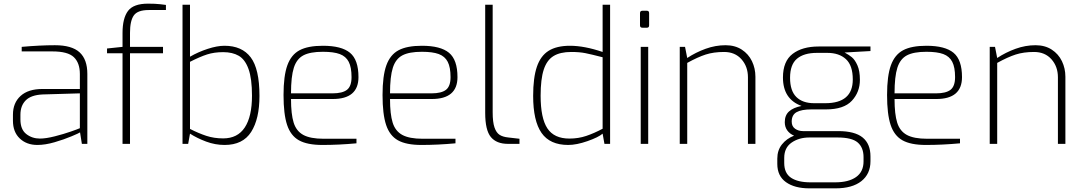

<svg xmlns="http://www.w3.org/2000/svg" viewBox="-20 -789 5946 1053"><path d="M51 -127V-160Q51 -225 93 -263Q135 -301 213 -301H418V-383Q418 -444 385 -475.5Q352 -507 268 -507H99V-532Q200 -541 281 -541Q374 -541 416.5 -502Q459 -463 459 -384V0H429L419 -63Q414 -59 372.5 -41.5Q331 -24 279.5 -9Q228 6 185 6Q126 6 88.5 -29.5Q51 -65 51 -127ZM418 -86V-277L214 -271Q150 -268 121 -238.5Q92 -209 92 -160V-134Q92 -79 124 -54Q156 -29 199 -29Q232 -29 281 -41.5Q330 -54 368.5 -67.5Q407 -81 418 -86Z M652 -497H567V-523L652 -532V-608Q652 -689 682 -729Q712 -769 792 -769Q831 -769 857.5 -766Q884 -763 890 -762V-734H796Q735 -734 714 -704.5Q693 -675 693 -609V-532H874V-497H693V0H652Z M1022 -56 1012 0H981V-763H1022V-478Q1067 -504 1119 -521Q1171 -538 1211 -538Q1307 -538 1355 -474.5Q1403 -411 1403 -263Q1403 -137 1357.5 -65.5Q1312 6 1212 6Q1160 6 1110.5 -12.5Q1061 -31 1022 -56ZM1362 -264Q1362 -358 1343 -410.5Q1324 -463 1289.5 -483Q1255 -503 1204 -503Q1155 -503 1116 -490.5Q1077 -478 1022 -450V-82Q1069 -58 1111.5 -44Q1154 -30 1204 -30Q1283 -30 1322.5 -90Q1362 -150 1362 -264Z M1535 -268Q1535 -373 1556 -431Q1577 -489 1623 -513.5Q1669 -538 1751 -538Q1853 -538 1899.5 -499.5Q1946 -461 1946 -366Q1946 -246 1805 -246H1576Q1576 -163 1590.5 -116.5Q1605 -70 1643.5 -49Q1682 -28 1755 -28H1935V-3Q1838 6 1748 6Q1665 6 1619.5 -19.5Q1574 -45 1554.5 -104Q1535 -163 1535 -268ZM1803 -277Q1858 -277 1883 -296.5Q1908 -316 1908 -366Q1908 -420 1892.5 -450Q1877 -480 1843.5 -492.5Q1810 -505 1751 -505Q1681 -505 1644 -485.5Q1607 -466 1591.5 -417.5Q1576 -369 1576 -277Z M2078 -268Q2078 -373 2099 -431Q2120 -489 2166 -513.5Q2212 -538 2294 -538Q2396 -538 2442.5 -499.5Q2489 -461 2489 -366Q2489 -246 2348 -246H2119Q2119 -163 2133.5 -116.5Q2148 -70 2186.5 -49Q2225 -28 2298 -28H2478V-3Q2381 6 2291 6Q2208 6 2162.5 -19.5Q2117 -45 2097.5 -104Q2078 -163 2078 -268ZM2346 -277Q2401 -277 2426 -296.5Q2451 -316 2451 -366Q2451 -420 2435.5 -450Q2420 -480 2386.5 -492.5Q2353 -505 2294 -505Q2224 -505 2187 -485.5Q2150 -466 2134.5 -417.5Q2119 -369 2119 -277Z M2641 -170V-763H2682V-173Q2682 -119 2692 -90Q2702 -61 2720 -49.5Q2738 -38 2768 -35L2829 -28V0H2766Q2703 0 2672 -37.5Q2641 -75 2641 -170Z M2904 -263Q2904 -363 2924.5 -423Q2945 -483 2989 -510.5Q3033 -538 3106 -538Q3185 -538 3285 -504V-763H3326V0H3295L3285 -56Q3262 -36 3202 -15Q3142 6 3096 6Q2996 6 2950 -60Q2904 -126 2904 -263ZM3285 -83V-475Q3223 -491 3190.5 -497.5Q3158 -504 3113 -504Q3052 -504 3015.5 -481.5Q2979 -459 2962 -407Q2945 -355 2945 -264Q2945 -141 2982 -85Q3019 -29 3103 -29Q3152 -29 3195 -43.5Q3238 -58 3285 -83Z M3490 -650V-717Q3490 -730 3503 -730H3528Q3540 -730 3540 -717V-650Q3540 -637 3528 -637H3503Q3490 -637 3490 -650ZM3494 -532H3535V0H3494Z M3708 -532H3737L3749 -471Q3796 -502 3850 -521.5Q3904 -541 3959 -541Q4011 -541 4048 -517Q4085 -493 4104 -453.5Q4123 -414 4123 -368V0H4082V-365Q4082 -424 4046.5 -464Q4011 -504 3951 -504Q3894 -504 3850.5 -490Q3807 -476 3749 -444V0H3708Z M4754 -509 4612 -501Q4635 -489 4652 -475Q4669 -461 4682.5 -430.5Q4696 -400 4696 -351Q4696 -284 4652 -236.5Q4608 -189 4510 -189H4430Q4376 -189 4349 -174Q4322 -159 4322 -122Q4322 -96 4340.5 -83Q4359 -70 4384 -70H4577Q4668 -70 4711 -35Q4754 0 4754 69V95Q4754 165 4704 204.5Q4654 244 4562 244H4419Q4338 244 4290.5 210Q4243 176 4243 110V81Q4243 35 4268.5 3Q4294 -29 4335 -45Q4311 -55 4297.5 -74Q4284 -93 4284 -119Q4284 -157 4307.5 -178Q4331 -199 4376 -208Q4274 -245 4274 -364Q4274 -453 4327 -493.5Q4380 -534 4470 -534H4754ZM4518 -499H4460Q4389 -499 4351 -467Q4313 -435 4313 -362Q4313 -291 4347.5 -257Q4382 -223 4445 -223H4506Q4657 -223 4657 -353Q4657 -430 4619.5 -464.5Q4582 -499 4518 -499ZM4419 -35Q4362 -35 4321.5 -7Q4281 21 4281 77V105Q4281 161 4318.5 186Q4356 211 4425 211H4560Q4634 211 4675 182Q4716 153 4716 96V73Q4716 20 4684 -7.5Q4652 -35 4573 -35Z M4845 -268Q4845 -373 4866 -431Q4887 -489 4933 -513.5Q4979 -538 5061 -538Q5163 -538 5209.5 -499.5Q5256 -461 5256 -366Q5256 -246 5115 -246H4886Q4886 -163 4900.5 -116.5Q4915 -70 4953.5 -49Q4992 -28 5065 -28H5245V-3Q5148 6 5058 6Q4975 6 4929.5 -19.5Q4884 -45 4864.5 -104Q4845 -163 4845 -268ZM5113 -277Q5168 -277 5193 -296.5Q5218 -316 5218 -366Q5218 -420 5202.5 -450Q5187 -480 5153.5 -492.5Q5120 -505 5061 -505Q4991 -505 4954 -485.5Q4917 -466 4901.5 -417.5Q4886 -369 4886 -277Z M5408 -532H5437L5449 -471Q5496 -502 5550 -521.5Q5604 -541 5659 -541Q5711 -541 5748 -517Q5785 -493 5804 -453.5Q5823 -414 5823 -368V0H5782V-365Q5782 -424 5746.5 -464Q5711 -504 5651 -504Q5594 -504 5550.5 -490Q5507 -476 5449 -444V0H5408Z"/></svg>

Font: Exo ExtraLight
Style: Regular
Weight: 275
Designer: Natanael Gama
Foundry: Natanael Gama
Version: Version 1.500; ttfautohint (v1.6)